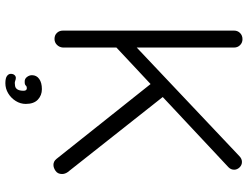

<svg xmlns="http://www.w3.org/2000/svg" viewBox="-124 -616 923 715"><g transform="rotate(90 337.5 -258.5)"><path d="M594 4Q581 4 572 -7L288 -364L335 -411L621 -49Q628 -39 628 -28Q628 -12 616.5 -4Q605 4 594 4ZM583 -698Q595 -698 603.5 -689Q612 -680 612 -669Q612 -657 603 -648L149 -223L141 -291L561 -688Q571 -698 583 -698ZM125 0Q111 0 102.5 -9Q94 -18 94 -31V-669Q94 -682 103 -691Q112 -700 126 -700Q139 -700 148 -691Q157 -682 157 -669V-31Q156 -18 147 -9Q138 0 125 0ZM367 107Q367 127 356 144.5Q345 162 327.5 172.5Q310 183 290 183Q271 183 263 177Q255 171 255 163Q255 154 259.5 149Q264 144 270 144Q275 144 281.5 146.5Q288 149 299 147Q308 146 313 138Q318 130 318 115Q318 103 308 103Q302 103 298.5 107Q295 111 286 111Q274 112 267 103Q260 94 260 84Q260 67 274 57Q288 47 312 47Q335 47 351 62Q367 77 367 107Z"/></g></svg>

Font: zvoove
Style: Regular
Weight: 400
Designer: Vernon Adams (Nunito) & Andrew Paglinawan (Quicksand)
Foundry: zvoove
Version: Version 3.006